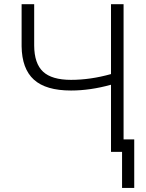

<svg xmlns="http://www.w3.org/2000/svg" viewBox="-20 -731 705 924"><path d="M574.7 -710.9V0H514.2V-323.2Q414.1 -295.4 321.8 -295.4Q200.7 -295.4 143.1 -347.7Q85.4 -399.9 84 -508.3V-710.9H144.5V-511.7Q145 -425.3 187.3 -386Q229.5 -346.7 321.8 -346.7Q415 -346.7 514.2 -374.5V-710.9ZM626 173.3H567.4V-60.1H626Z"/></svg>

Font: Roboto-Light
Style: Regular
Weight: 300
Designer: Google
Version: Version 2.137; 2017